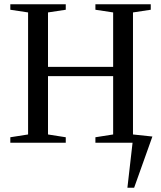

<svg xmlns="http://www.w3.org/2000/svg" viewBox="-20 -675 762 908"><path d="M700.7 -29.3 614.3 212.9H582.5L606.9 0H431.2V-25.9L515.1 -39.1V-314.9H207V-39.1L291 -25.9V0H28.8V-25.9L112.8 -39.1V-616.2L28.8 -628.9V-654.8H291V-628.9L207 -616.2V-358.9H515.1V-616.2L431.2 -628.9V-654.8H692.9V-628.9L608.9 -616.2V-39.1Z"/></svg>

Font: Times New Roman
Style: Regular
Weight: 400
Designer: Steve Matteson
Foundry: Ascender Corporation
Version: Version 2.00.3